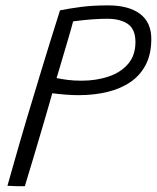

<svg xmlns="http://www.w3.org/2000/svg" viewBox="-20 -662 568 696"><path d="M7 11.5Q17.5 -26 28.5 -64.5Q39.5 -103 51 -143.2Q62.5 -183.5 75.2 -225.8Q88 -268 101.8 -313.8Q115.5 -359.5 130.5 -408.8Q145.5 -458 162.2 -512Q179 -566 197.5 -624.5Q232.5 -631.5 274.5 -637Q316.5 -642.5 371.5 -642.5Q446.5 -642.5 487.5 -611.8Q528.5 -581 528.5 -521Q528.5 -467 509 -428.5Q489.5 -390 453.8 -365.2Q418 -340.5 369.8 -328.8Q321.5 -317 264.5 -317Q243 -317 217.5 -319Q192 -321 169.5 -324Q165.5 -309 155 -273Q144.5 -237 130.2 -188.2Q116 -139.5 100.2 -87Q84.5 -34.5 70 13Q64 13 55.2 13Q46.5 13 37.2 12.8Q28 12.5 20 12Q12 11.5 7 11.5ZM185 -379Q204.5 -375 226.5 -372.2Q248.5 -369.5 275.5 -369.5Q329 -369.5 373.5 -384.5Q418 -399.5 444.5 -430.5Q471 -461.5 471 -509.5Q471 -555.5 443.8 -574.8Q416.5 -594 368 -594Q345 -594 313.5 -591.8Q282 -589.5 245 -584.5Q244.5 -581.5 238.8 -561.2Q233 -541 224.8 -512.8Q216.5 -484.5 208 -456Q199.5 -427.5 193.2 -406Q187 -384.5 185 -379Z"/></svg>

Font: Grandstander Thin ExtraLight
Style: Italic
Weight: 250
Italic angle: -15°
Version: Version 1.200